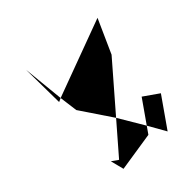

<svg xmlns="http://www.w3.org/2000/svg" viewBox="-62 -837 621 619"><g transform="rotate(-10 248.0 -528.0)"><path d="M40 -650 127 -529 134 -541ZM134 -541 296 -775 320 -650 299 -447 177 -494ZM258 -312 294 -281 392 -375V-405L299 -447L285 -312ZM392 -405V-500H455V-375Z"/></g></svg>

Font: bitstorm
Style: exext
Weight: 400
Version: Version 0.2